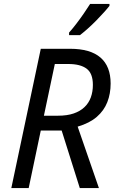

<svg xmlns="http://www.w3.org/2000/svg" viewBox="-20 -964 587 984"><path d="M38 0 189 -714H339Q443 -714 495 -669Q547 -624 547 -536Q547 -484 530 -440.5Q513 -397 476 -365Q439 -333 378 -315L487 0H389L296 -295H189L127 0ZM277 -371Q324 -371 357.5 -382.5Q391 -394 413 -415Q435 -436 445.5 -465Q456 -494 456 -529Q456 -588 424 -612Q392 -636 330 -636H261L205 -371ZM334 -797Q351 -816 371 -842Q391 -868 409.5 -895Q428 -922 442 -944H541V-934Q531 -921 513 -901Q495 -881 473.5 -859Q452 -837 430 -817.5Q408 -798 390 -784H334Z"/></svg>

Font: Noto Sans Display
Style: Italic
Weight: 400
Italic angle: -12°
Designer: Monotype Design Team
Foundry: Monotype Imaging Inc.
Version: Version 2.003